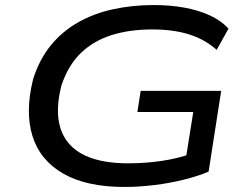

<svg xmlns="http://www.w3.org/2000/svg" viewBox="-20 -734 996 763"><path d="M475 9Q324 9 231.5 -44Q139 -97 109 -193.5Q79 -290 112 -421Q137 -499 182.5 -554.5Q228 -610 291 -645.5Q354 -681 430.5 -697.5Q507 -714 591 -714Q655 -714 711 -704Q767 -694 812.5 -673.5Q858 -653 888 -620L841 -536Q792 -579 729.5 -598Q667 -617 585 -617Q495 -617 423.5 -594.5Q352 -572 301.5 -523.5Q251 -475 224 -394Q186 -243 253.5 -164Q321 -85 490 -85Q557 -85 622 -94.5Q687 -104 745 -125L716 -88L748 -289H526L539 -373H859L809 -52Q767 -34 710.5 -20Q654 -6 592.5 1.5Q531 9 475 9Z"/></svg>

Font: Nunito Sans 7pt Expanded Medium
Style: Italic
Weight: 500
Width: 7
Italic angle: -9°
Designer: Vernon Adams
Foundry: Vernon Adams
Version: Version 3.101;gftools[0.9.27]